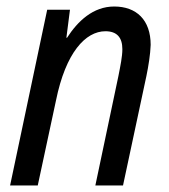

<svg xmlns="http://www.w3.org/2000/svg" viewBox="-20 -568 518 590"><path d="M11 2H96L152 -259C182 -407 243 -472 304 -472C339 -472 356 -453 356 -417C356 -394 350 -366 344 -335L273 2H358L430 -335C436 -364 442 -401 443 -430C443 -507 399 -548 331 -548C266 -548 219 -503 186 -452H184L195 -538H125Z"/></svg>

Font: Noto Sans Display SemiCondensed
Style: Italic
Weight: 400
Width: 4
Italic angle: -12°
Designer: Monotype Design Team
Foundry: Monotype Imaging Inc.
Version: Version 1.900